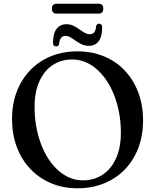

<svg xmlns="http://www.w3.org/2000/svg" viewBox="-20 -992 833 1030"><path d="M394.5 -716.5Q474 -716.5 539 -689.2Q604 -662 650.5 -612.2Q697 -562.5 722.2 -494.8Q747.5 -427 747.5 -345.5Q747.5 -266 722.5 -199.5Q697.5 -133 651 -84.2Q604.5 -35.5 539.5 -8.8Q474.5 18 396 18Q317.5 18 253 -9.5Q188.5 -37 141.8 -86.8Q95 -136.5 69.8 -204.2Q44.5 -272 44.5 -353.5Q44.5 -433 69.5 -499.2Q94.5 -565.5 141 -614.2Q187.5 -663 252 -689.8Q316.5 -716.5 394.5 -716.5ZM628.5 -280.5Q628.5 -346.5 615.2 -405.8Q602 -465 578.2 -513.8Q554.5 -562.5 522 -598.2Q489.5 -634 450.5 -653.5Q411.5 -673 368 -673Q307.5 -673 262 -642.5Q216.5 -612 191 -555Q165.5 -498 165.5 -418Q165.5 -352 178.5 -292.5Q191.5 -233 215 -184Q238.5 -135 270.8 -99.2Q303 -63.5 342 -44Q381 -24.5 424 -24.5Q485.5 -24.5 531.2 -55.2Q577 -86 602.8 -143.2Q628.5 -200.5 628.5 -280.5ZM457 -746Q436 -746 418.8 -754Q401.5 -762 386.8 -772.8Q372 -783.5 358.2 -791.5Q344.5 -799.5 331 -799.5Q301 -799.5 297 -756.5Q294.5 -743 280.5 -743Q264.5 -743 264.5 -763.5Q264.5 -812.5 283.5 -837.2Q302.5 -862 335.5 -862Q356.5 -862 373.8 -853.8Q391 -845.5 405.5 -835Q420 -824.5 433.8 -816.5Q447.5 -808.5 462 -808.5Q492.5 -808.5 495.5 -851Q498.5 -865 512 -865Q528 -865 528 -844.5Q528 -795 509 -770.5Q490 -746 457 -746ZM258.5 -945Q258.5 -958.5 265 -965.2Q271.5 -972 283.5 -972H509Q521.5 -972 527.8 -965.5Q534 -959 534 -945.5Q534 -932 527.8 -925.5Q521.5 -919 509 -919H283.5Q271.5 -919 265 -925.5Q258.5 -932 258.5 -945Z"/></svg>

Font: Fraunces 17pt
Style: Regular
Weight: 400
Version: Version 1.000;[b76b70a41]